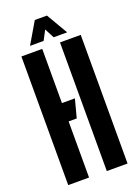

<svg xmlns="http://www.w3.org/2000/svg" viewBox="-178 -1048 812 1122"><g transform="rotate(-20 227.5 -487.0)"><path d="M43 0V-800H172.5V-463H253L223 -349H172.5V0ZM283 0V-800H412V0ZM111.5 -841 189.5 -973.5H265L342.5 -841H258.5L227.5 -900.5L196 -841Z"/></g></svg>

Font: Big Shoulders Stencil Display Thin ExtraBold
Style: Regular
Weight: 800
Version: Version 2.001